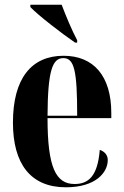

<svg xmlns="http://www.w3.org/2000/svg" viewBox="-20 -786 525 816"><path d="M299 -605H308V-615C285 -658 259 -721 242 -766H109V-756C142 -721 242 -644 299 -605ZM260 10C387 10 438 -53 438 -106C438 -128 423 -143 404 -149C395 -36 355 -4 297 -4C217 -4 182 -75 182 -284H453V-306C453 -464 377 -549 250 -549C114 -549 35 -453 35 -265C35 -91 109 10 260 10ZM308 -294H182C183 -486 203 -539 249 -539C296 -539 308 -486 308 -294Z"/></svg>

Font: Noto Serif Display ExtraCondensed ExtraBold
Style: Regular
Weight: 800
Width: 2
Designer: Monotype Design Team
Foundry: Monotype Imaging Inc.
Version: Version 2.009